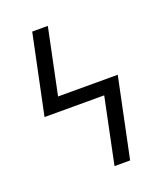

<svg xmlns="http://www.w3.org/2000/svg" viewBox="-136 -824 772 913"><g transform="rotate(-20 250.0 -367.5)"><path d="M285 0 354 -333H52L136 -735H215L146 -403H448L364 0Z"/></g></svg>

Font: Iosevka MaddieWtf
Style: Regular
Weight: 400
Monospace: yes
Designer: Belleve Invis
Foundry: Belleve Invis
Version: Version 31.3.0; ttfautohint (v1.8.3)